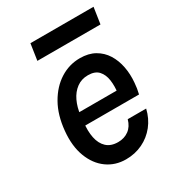

<svg xmlns="http://www.w3.org/2000/svg" viewBox="-167 -770 807 884"><g transform="rotate(-30 237.0 -328.0)"><path d="M244.5 13Q188 13 144.8 -18.2Q101.5 -49.5 79.8 -106.8Q58 -164 65.5 -241.5Q73 -321.5 105.5 -378.5Q138 -435.5 186.5 -466.2Q235 -497 292 -497Q338 -497 370.5 -478.5Q403 -460 422.8 -428.5Q442.5 -397 450.2 -357Q458 -317 454 -273Q453 -259 450.8 -244.8Q448.5 -230.5 445 -216H136.5L161 -234Q155 -188.5 162.5 -152Q170 -115.5 192.2 -94.8Q214.5 -74 253 -74Q285.5 -74 309.5 -91.5Q333.5 -109 343 -143.5H441Q430 -96.5 402 -61.2Q374 -26 333.5 -6.5Q293 13 244.5 13ZM164 -268 144.5 -283H387.5L363 -269.5Q368 -305.5 363.5 -337.8Q359 -370 340.8 -390.2Q322.5 -410.5 285 -410.5Q250.5 -410.5 224.8 -391.5Q199 -372.5 183.8 -340.2Q168.5 -308 164 -268ZM130 -670.5H465.5L452.5 -584H117Z"/></g></svg>

Font: Karla SemiBold
Style: Italic
Weight: 600
Italic angle: -8°
Designer: Jonathan Pinhorn
Version: Version 2.004;gftools[0.9.33]